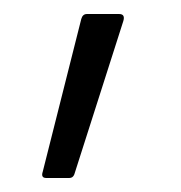

<svg xmlns="http://www.w3.org/2000/svg" viewBox="-20 -117 258 274"><path d="M46 137Q38 137 41 128L96 -90Q98 -97 104 -97H150Q159 -97 156 -87L86 132Q84 137 79 137Z"/></svg>

Font: Sofia Sans Light
Style: Regular
Weight: 300
Designer: Botio Nikoltchev, Ani Petrova
Foundry: lettersoup
Version: Version 4.100; ttfautohint (v1.8.3)